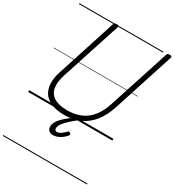

<svg xmlns="http://www.w3.org/2000/svg" viewBox="-336 -1203 1721 1892"><g transform="rotate(30 525.0 -257.5)"><path d="M419 19Q332 19 273 -5.5Q214 -30 183.5 -75Q153 -120 150 -183Q147 -246 172 -321L390 -996Q393 -1006 400 -1010.5Q407 -1015 423 -1015Q437 -1015 443.5 -1010.5Q450 -1006 446 -995L225 -316Q197 -229 207.5 -166Q218 -103 271.5 -69Q325 -35 423 -35Q511 -35 578.5 -65Q646 -95 694 -156Q742 -217 771 -309L994 -996Q997 -1006 1003.5 -1010.5Q1010 -1015 1026 -1015Q1055 -1015 1049 -995L826 -305Q791 -197 734.5 -125Q678 -53 599.5 -17Q521 19 419 19ZM422 247Q392 247 375 230.5Q358 214 358 186Q358 161 370 137Q382 113 405.5 88Q429 63 464 35Q499 7 545 -27L587 -23V-19Q547 10 515.5 37Q484 64 461.5 88Q439 112 427 132.5Q415 153 415 171Q415 184 421.5 192Q428 200 441 200Q462 200 484 185.5Q506 171 533 144Q537 139 545 138Q553 137 561 145Q567 151 567.5 157.5Q568 164 562 171Q544 194 520.5 211Q497 228 472 237.5Q447 247 422 247ZM0 490H958V500H0ZM0 -20H958V0H0ZM0 -505H958V-500H0ZM0 -1010H958V-1000H0Z"/></g></svg>

Font: Playwrite NZ Guides
Style: Regular
Weight: 400
Designer: Veronika Burian, José Scaglione
Foundry: TypeTogether
Version: Version 1.003